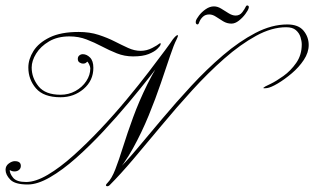

<svg xmlns="http://www.w3.org/2000/svg" viewBox="-108 -664 1131 691"><path d="M286 3Q280 8 275 5.5Q270 3 279 -6Q294 -21 307 -54.5Q320 -88 335 -136Q350 -184 371 -241.5Q392 -299 422.5 -361Q453 -423 496 -484Q499 -488 503 -490.5Q507 -493 506 -489Q506 -488 486.5 -461Q467 -434 433 -390.5Q399 -347 355.5 -295Q312 -243 263.5 -191Q215 -139 166 -95.5Q117 -52 72 -26Q27 0 -8 0Q-54 0 -71 -17.5Q-88 -35 -88 -53Q-88 -67 -76.5 -75.5Q-65 -84 -55 -84Q-33 -84 -33 -67Q-33 -58 -39.5 -52.5Q-46 -47 -56 -47Q-63 -47 -68 -49.5Q-73 -52 -73 -52Q-73 -39 -60.5 -24Q-48 -9 -14 -9Q20 -9 64 -35Q108 -61 156.5 -104.5Q205 -148 254 -200Q303 -252 347.5 -305.5Q392 -359 427.5 -405.5Q463 -452 486 -483Q509 -514 513 -521Q519 -529 524.5 -534Q530 -539 532 -537Q534 -535 527 -521Q518 -504 504 -462.5Q490 -421 471 -365Q452 -309 427 -248Q402 -187 370.5 -130Q339 -73 300 -29Q294 -23 295.5 -26.5Q297 -30 302 -37Q307 -44 310 -47Q341 -76 383 -126Q425 -176 475 -235.5Q525 -295 580.5 -355Q636 -415 694.5 -465Q753 -515 811.5 -545.5Q870 -576 926 -576Q966 -576 984.5 -553.5Q1003 -531 1003 -502Q1003 -475 985.5 -448.5Q968 -422 942 -400Q916 -378 891.5 -363.5Q867 -349 853 -347Q844 -346 840.5 -346.5Q837 -347 847 -353Q847 -353 866.5 -362.5Q886 -372 912 -390.5Q938 -409 958 -437.5Q978 -466 978 -504Q978 -516 973.5 -530.5Q969 -545 957 -555.5Q945 -566 922 -566Q870 -566 813.5 -535Q757 -504 699 -453Q641 -402 584 -339.5Q527 -277 473.5 -212.5Q420 -148 372.5 -92Q325 -36 286 3ZM110 -314Q49 -314 21.5 -346Q-6 -378 -6 -421Q-6 -451 12.5 -480.5Q31 -510 71 -529.5Q111 -549 175 -549Q215 -549 247 -538.5Q279 -528 304.5 -515Q330 -502 353 -491.5Q376 -481 398 -481Q420 -481 440 -491.5Q460 -502 464 -506Q469 -510 470 -508Q471 -506 469 -501Q468 -498 458 -488Q448 -478 427 -469.5Q406 -461 371 -461Q340 -461 312.5 -472Q285 -483 258.5 -497Q232 -511 203.5 -522Q175 -533 142 -533Q99 -533 68.5 -515Q38 -497 22 -471Q6 -445 6 -421Q6 -384 30.5 -353.5Q55 -323 110 -323Q139 -323 163.5 -336.5Q188 -350 202.5 -372Q217 -394 217 -418Q217 -424 212.5 -433Q208 -442 206 -442Q206 -442 202 -438.5Q198 -435 191 -435Q185 -435 178.5 -439Q172 -443 172 -452Q172 -460 177.5 -464.5Q183 -469 190 -469Q204 -469 216 -457Q228 -445 228 -420Q228 -374 193 -344Q158 -314 110 -314ZM725 -579Q709 -579 695 -587.5Q681 -596 669 -604Q657 -612 645 -612Q631 -612 622 -603.5Q613 -595 609 -584Q606 -574 600.5 -576.5Q595 -579 597 -589Q599 -596 608.5 -608.5Q618 -621 632.5 -631Q647 -641 662 -641Q675 -641 688 -633Q701 -625 714.5 -616.5Q728 -608 740 -608Q755 -608 764 -620Q773 -632 776 -639Q779 -646 784 -644Q789 -642 787 -635Q785 -627 775 -613.5Q765 -600 751.5 -589.5Q738 -579 725 -579Z"/></svg>

Font: Kapakana
Style: Regular
Weight: 400
Designer: Kousuke Nagai
Version: Version 1.002